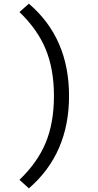

<svg xmlns="http://www.w3.org/2000/svg" viewBox="-20 -907 540 1055"><path d="M86.9 81.1Q186.5 -14.6 231.4 -123.5Q276.4 -232.4 276.4 -379.9Q276.4 -526.4 231.4 -635.7Q186.5 -745.1 86.9 -840.8L138.7 -886.7Q359.4 -698.2 359.4 -379.9Q359.4 -62.5 138.7 127.9Z"/></svg>

Font: GenEi Gothic M Regular
Style: Regular
Weight: 400
Designer: o_tamon (Modified); [Source Han Sans]
Ryoko NISHIZUKA  (kana & ideographs); Paul D. Hunt (Latin, Greek & Cyrillic); Wenl
Version: Version 1.1a;Original Version 1.004